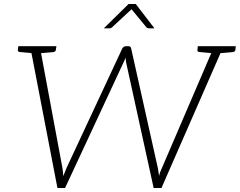

<svg xmlns="http://www.w3.org/2000/svg" viewBox="-20 -936 1194 956"><path d="M266 0 130 -706H166Q172 -706 175.5 -703Q179 -700 180 -695L291 -99Q293 -88 293.5 -77.5Q294 -67 295 -59Q301 -74 305.5 -85Q310 -96 311 -99L589 -695Q591 -699 596 -702.5Q601 -706 607 -706H619Q631 -706 633 -695L766 -99Q767 -90 769 -80.5Q771 -71 772 -60Q775 -73 779 -83Q783 -93 786 -99L1042 -695Q1044 -699 1049 -702.5Q1054 -706 1060 -706H1093L784 0H745L608 -625Q607 -631 606.5 -637Q606 -643 605 -649Q604 -646 601 -638Q598 -630 595 -625L304 0ZM150 -692 152 -706H191L189 -692ZM1036 -691 1037 -706H1075L1074 -691ZM163 -706 153 -670 78 -677Q73 -678 70.5 -680.5Q68 -683 69 -688L71 -706ZM261 -706 258 -688Q258 -683 254.5 -680.5Q251 -678 247 -677L169 -670V-706ZM1056 -706 1047 -670 972 -677Q967 -678 964.5 -680.5Q962 -683 963 -688L965 -706ZM1154 -706 1152 -688Q1152 -683 1148.5 -680.5Q1145 -678 1141 -677L1063 -670V-706ZM497 -795 620 -916H656L749 -795H721Q714 -795 709 -800L635 -890L538 -800Q536 -798 533 -796.5Q530 -795 526 -795Z"/></svg>

Font: Aleo ExtraLight
Style: Italic
Weight: 250
Italic angle: -7°
Designer: Alessio Laiso
Foundry: Alessio Laiso
Version: Version 2.001;gftools[0.9.29]